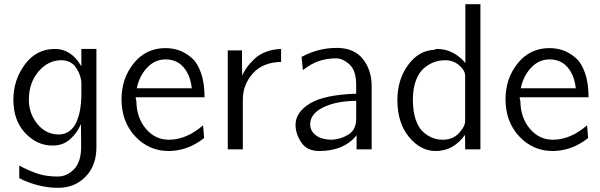

<svg xmlns="http://www.w3.org/2000/svg" viewBox="-20 -714 2868 918"><path d="M44 -237Q44 -332 99 -406Q154 -480 243 -480Q321 -480 369 -397V-480H441V-11Q441 78 389 131Q337 184 258 184Q164 184 72 138V78Q124 105 163.5 117.5Q203 130 256 130Q300 130 334 95Q368 60 368 -13Q368 -32 367.5 -67.5Q367 -103 367 -121Q350 -80 316 -49Q282 -18 231 -18Q157 -18 100.5 -78Q44 -138 44 -237ZM118 -237Q118 -171 159 -121Q200 -71 261 -71Q291 -71 313 -88Q335 -105 346.5 -133Q358 -161 363 -189.5Q368 -218 369 -250V-315Q369 -351 345 -388.5Q321 -426 273 -426Q210 -426 164 -372Q118 -318 118 -237Z M561 -240Q561 -339 619.5 -411.5Q678 -484 771 -484Q805 -484 835.5 -473.5Q866 -463 895 -438.5Q924 -414 941 -365.5Q958 -317 958 -249H629Q629 -238 632 -231Q633 -151 677.5 -98.5Q722 -46 787 -46Q872 -46 951 -115L956 -54Q877 8 786 8Q692 8 626.5 -62Q561 -132 561 -240ZM634 -292H897Q890 -355 857.5 -392.5Q825 -430 771 -430Q721 -430 683.5 -390.5Q646 -351 634 -292Z M1069 0V-473H1137V-400Q1137 -392 1137.5 -376.5Q1138 -361 1138 -353Q1147 -373 1160.5 -392Q1174 -411 1196 -432Q1218 -453 1251.5 -466Q1285 -479 1324 -480V-418Q1235 -416 1188 -362Q1141 -308 1141 -238V0Z M1393 -117Q1393 -177 1461.5 -219Q1530 -261 1683 -266V-308Q1683 -377 1651 -406Q1619 -435 1587 -435Q1511 -435 1454 -397L1428 -379L1422 -442Q1502 -485 1590 -485Q1673 -485 1715 -432Q1757 -379 1757 -302V0H1685V-67Q1624 8 1507 8Q1448 8 1420.5 -33Q1393 -74 1393 -117ZM1463 -119Q1463 -93 1481.5 -74.5Q1500 -56 1529 -50Q1545 -46 1564 -46Q1607 -47 1645 -70Q1683 -93 1683 -146V-232Q1587 -231 1525 -200.5Q1463 -170 1463 -119Z M1880 -236Q1880 -333 1931 -403Q1982 -473 2057 -476Q2062 -480 2069 -480Q2148 -480 2205 -413V-694H2277V0H2204V-40Q2204 -44 2203.5 -54Q2203 -64 2203 -69Q2148 8 2063 8Q1991 8 1935.5 -59Q1880 -126 1880 -236ZM1954 -237Q1954 -181 1968 -141Q1982 -101 2005 -81.5Q2028 -62 2050.5 -54Q2073 -46 2097 -46Q2145 -46 2174.5 -77.5Q2204 -109 2204 -136V-354Q2202 -380 2174 -403Q2146 -426 2109 -426Q2081 -426 2056 -417Q2031 -408 2007 -388Q1983 -368 1968.5 -329Q1954 -290 1954 -237Z M2397 -240Q2397 -339 2455.5 -411.5Q2514 -484 2607 -484Q2641 -484 2671.5 -473.5Q2702 -463 2731 -438.5Q2760 -414 2777 -365.5Q2794 -317 2794 -249H2465Q2465 -238 2468 -231Q2469 -151 2513.5 -98.5Q2558 -46 2623 -46Q2708 -46 2787 -115L2792 -54Q2713 8 2622 8Q2528 8 2462.5 -62Q2397 -132 2397 -240ZM2470 -292H2733Q2726 -355 2693.5 -392.5Q2661 -430 2607 -430Q2557 -430 2519.5 -390.5Q2482 -351 2470 -292Z"/></svg>

Font: Coval
Style: ExtraLight
Weight: 250
Foundry: Context Ltd
Version: Version 001.000